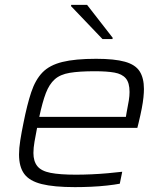

<svg xmlns="http://www.w3.org/2000/svg" viewBox="-20 -759 667 787"><path d="M287 8Q201 8 151 -4.5Q101 -17 79.5 -46Q58 -75 58 -126Q58 -151 63 -183Q68 -215 76 -254Q91 -330 108 -381Q125 -432 154 -462Q183 -492 235.5 -505Q288 -518 374 -518Q449 -518 492 -506Q535 -494 552.5 -466.5Q570 -439 570 -394Q570 -380 568 -360Q566 -340 561 -314Q556 -288 548 -255L543 -235H132Q126 -204 121.5 -178.5Q117 -153 117 -132Q117 -98 133 -78Q149 -58 187 -50.5Q225 -43 291 -43Q321 -43 355 -44.5Q389 -46 422.5 -49Q456 -52 481 -55L471 -6Q450 -2 418.5 1.5Q387 5 353 6.5Q319 8 287 8ZM141 -280H496L499 -298Q505 -328 508 -347Q511 -366 511 -382Q511 -420 495.5 -438Q480 -456 449 -461.5Q418 -467 369 -467Q305 -467 266 -460.5Q227 -454 204.5 -434Q182 -414 168 -377.5Q154 -341 141 -280ZM400 -599 271 -734 272 -739H337L442 -604L441 -599Z"/></svg>

Font: Saira Expanded Light
Style: Italic
Weight: 300
Width: 7
Italic angle: -12°
Designer: Hector Gatti with collaboration of the Omnibus-Type team
Foundry: Omnibus-Type
Version: Version 1.101